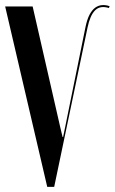

<svg xmlns="http://www.w3.org/2000/svg" viewBox="-25 -724 445 744"><path d="M101.5 -699H-5L158 0H185L314.2 -617.2Q319 -640.5 326.4 -657.5Q333.8 -674.5 343.8 -684.2Q353.8 -694 366.9 -696.1Q380 -698.2 397 -693L399.8 -700Q385 -705.2 370.8 -704.2Q356.5 -703.2 344.1 -694.4Q331.8 -685.5 322.1 -667.4Q312.5 -649.2 306.2 -618.8L227.8 -233L219.5 -193H217.5L208 -233Z"/></svg>

Font: Moniqa Black
Style: Regular
Weight: 900
Designer: Rajesh Rajput
Foundry: Rajesh Rajput
Version: Version 1.000